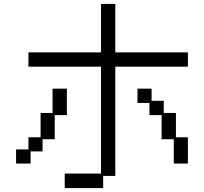

<svg xmlns="http://www.w3.org/2000/svg" viewBox="-20 -869 1040 979"><path d="M495 16V-529H125V-602H495V-849H568V-602H938V-529H568V28H506V90H310V16ZM62 -107H125V-169H187V-293H248V-417H321V-282H259V-159H197V-97H136V-35H62ZM681 -417H753V-355H815V-293H877V-169H938V-35H866V-159H804V-282H742V-344H681Z"/></svg>

Font: DotGothic16
Style: Regular
Weight: 400
Designer: Fontworks Inc.
Foundry: Fontworks Inc.
Version: Version 1.100